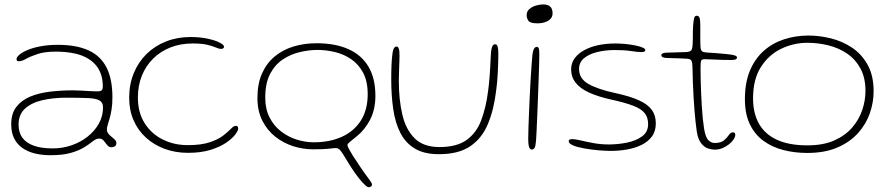

<svg xmlns="http://www.w3.org/2000/svg" viewBox="-20 -652 3920 848"><path d="M203 33.5Q164.5 33.5 132.8 25.5Q101 17.5 77.8 0.8Q54.5 -16 42 -41.8Q29.5 -67.5 29.5 -103Q29.5 -150.5 52.2 -180Q75 -209.5 113.8 -225.5Q152.5 -241.5 201 -247.2Q249.5 -253 301 -253Q320 -253 340.2 -251.8Q360.5 -250.5 378.5 -249.5Q396.5 -248.5 409.5 -248.5Q424 -248.5 429 -253Q434 -257.5 434 -269.5Q434 -298.5 426.8 -321.2Q419.5 -344 406 -361Q392.5 -378 374 -390Q346 -408.5 308 -416.2Q270 -424 227 -424Q178 -424 146.2 -413.5Q114.5 -403 95.2 -392.2Q76 -381.5 64.5 -381.5Q58 -381.5 55.5 -383.5Q53 -385.5 53 -391Q53 -399.5 65.5 -410.2Q78 -421 101.5 -431Q125 -441 159 -447.5Q193 -454 235.5 -454Q317 -454 370.5 -429.8Q424 -405.5 450.2 -354.5Q476.5 -303.5 476.5 -222Q476.5 -191.5 472.8 -168.5Q469 -145.5 464.2 -129Q459.5 -112.5 455.8 -100.8Q452 -89 452 -80.5Q452 -70 458.2 -62Q464.5 -54 473 -47.5Q481.5 -41 487.8 -34.5Q494 -28 494 -20.5Q494 -9 486.2 -5.2Q478.5 -1.5 472 -1.5Q461 -1.5 453.5 -11.2Q446 -21 438.2 -30.5Q430.5 -40 418 -40Q411.5 -40 404.8 -37.2Q398 -34.5 386.5 -25.5Q373 -14.5 350.8 -0.8Q328.5 13 293 23.2Q257.5 33.5 203 33.5ZM213 3.5Q256 3.5 296 -10.2Q336 -24 367.2 -48.8Q398.5 -73.5 416.8 -106.5Q435 -139.5 435 -177.5Q435 -199 420 -208Q405 -217 369.5 -218.8Q334 -220.5 271.5 -220.5Q214 -220.5 166.2 -209.2Q118.5 -198 90.2 -172Q62 -146 62 -101.5Q62 -66.5 79.2 -43.2Q96.5 -20 130.2 -8.2Q164 3.5 213 3.5Z M810 23Q754.5 23 707.2 5.5Q660 -12 624.8 -44Q589.5 -76 570 -120.8Q550.5 -165.5 550.5 -220Q550.5 -279.5 570.8 -328.8Q591 -378 627.5 -413.8Q664 -449.5 713.5 -469Q763 -488.5 821 -488.5Q863.5 -488.5 897 -481.2Q930.5 -474 950 -464Q969.5 -454 969.5 -445.5Q969.5 -443 967.8 -440.8Q966 -438.5 963 -437.2Q960 -436 956 -436Q947.5 -436 934 -442Q920.5 -448 896.2 -454Q872 -460 831 -460Q777 -460 732.8 -442.5Q688.5 -425 656.2 -393Q624 -361 606.5 -317.5Q589 -274 589 -221.5Q589 -155 618.8 -108Q648.5 -61 698.5 -36Q748.5 -11 809 -11Q869 -11 906.8 -23.8Q944.5 -36.5 966.2 -53.5Q988 -70.5 1000 -83.2Q1012 -96 1020.5 -96Q1026 -96 1028.2 -94Q1030.5 -92 1031.2 -89.2Q1032 -86.5 1032 -84Q1032 -75 1018.8 -57.5Q1005.5 -40 978.5 -21.5Q951.5 -3 909.5 10Q867.5 23 810 23Z M1608.5 175Q1603.5 175 1596.2 168.8Q1589 162.5 1580 153Q1567 138.5 1552.5 118.5Q1538 98.5 1525.8 79Q1513.5 59.5 1506.5 47.5Q1494.5 27 1485 14.5Q1475.5 2 1464 2Q1454 2 1432.2 4.8Q1410.5 7.5 1361.5 7.5Q1318.5 7.5 1275.2 -6.2Q1232 -20 1196.2 -48Q1160.5 -76 1138.8 -118.8Q1117 -161.5 1117 -219Q1117 -282 1137.2 -327.5Q1157.5 -373 1193.5 -402.8Q1229.5 -432.5 1276.8 -446.8Q1324 -461 1378 -461Q1460.5 -461 1518.8 -435Q1577 -409 1607.5 -357.5Q1638 -306 1638 -229Q1638 -168 1614.5 -123Q1591 -78 1555.5 -50Q1534 -33 1524.2 -24.5Q1514.5 -16 1514.5 -11.5Q1514.5 -6.5 1522 7.5Q1529.5 21.5 1539 36.5Q1554.5 60.5 1571.8 86Q1589 111.5 1605.5 133.5Q1614 144.5 1618.5 151.8Q1623 159 1623 163Q1623 167 1620.5 169.8Q1618 172.5 1614.5 173.8Q1611 175 1608.5 175ZM1365.5 -23.5Q1436 -23.5 1489.8 -47.8Q1543.5 -72 1573.8 -119.5Q1604 -167 1604 -236Q1604 -293 1583.8 -330.8Q1563.5 -368.5 1530.8 -390.8Q1498 -413 1459 -422.2Q1420 -431.5 1382.5 -431.5Q1345.5 -431.5 1305.2 -422.2Q1265 -413 1230 -390Q1195 -367 1173.2 -326Q1151.5 -285 1151.5 -221Q1151.5 -170 1170.8 -132.8Q1190 -95.5 1221.8 -71.2Q1253.5 -47 1291.2 -35.2Q1329 -23.5 1365.5 -23.5Z M1918.5 29Q1853.5 29 1812.2 4.2Q1771 -20.5 1748.2 -65.2Q1725.5 -110 1716.8 -170Q1708 -230 1708 -301Q1708 -317 1708.2 -333.8Q1708.5 -350.5 1709.2 -366.5Q1710 -382.5 1711 -394.5Q1713.5 -425.5 1718.5 -436Q1723.5 -446.5 1731 -446.5Q1737 -446.5 1740 -440.5Q1743 -434.5 1743.8 -425Q1744.5 -415.5 1744.5 -405Q1744.5 -397 1744 -383.2Q1743.5 -369.5 1743 -353.5Q1742.5 -337.5 1742 -322Q1741.5 -306.5 1741.5 -294.5Q1741.5 -212 1757 -145.8Q1772.5 -79.5 1811.5 -41Q1850.5 -2.5 1920.5 -2.5Q1997 -2.5 2040.5 -33.5Q2084 -64.5 2105.2 -120.5Q2126.5 -176.5 2136 -251.5Q2138 -267 2139.8 -284.2Q2141.5 -301.5 2142.8 -319.5Q2144 -337.5 2145.2 -356.2Q2146.5 -375 2147 -393.5Q2148 -425 2152 -440.8Q2156 -456.5 2167 -456.5Q2175 -456.5 2178 -446Q2181 -435.5 2181 -414.5Q2181 -393 2180.2 -372Q2179.5 -351 2178.5 -330.8Q2177.5 -310.5 2175.8 -291Q2174 -271.5 2171.5 -253Q2161.5 -168 2135 -104.5Q2108.5 -41 2056.8 -6Q2005 29 1918.5 29Z M2328.5 8.5Q2324.5 8.5 2320.8 4.8Q2317 1 2315 -9.5Q2313 -20 2313 -39.5Q2313 -57.5 2314 -87.5Q2315 -117.5 2316.5 -154.2Q2318 -191 2319.8 -229.8Q2321.5 -268.5 2323.8 -304.2Q2326 -340 2328 -367.8Q2330 -395.5 2331.5 -410Q2334 -429.5 2339 -437.2Q2344 -445 2350.5 -445Q2357.5 -445 2359.8 -437.8Q2362 -430.5 2362 -412Q2362 -400 2361.2 -370.5Q2360.5 -341 2359 -301.8Q2357.5 -262.5 2356 -220.2Q2354.5 -178 2352.8 -139Q2351 -100 2349.8 -71.2Q2348.5 -42.5 2347.5 -31Q2345.5 -6 2341 1.2Q2336.5 8.5 2328.5 8.5ZM2354 -549Q2322 -549 2314 -560.2Q2306 -571.5 2306 -585Q2306 -601.5 2318 -612Q2330 -622.5 2347.2 -627.5Q2364.5 -632.5 2380 -632.5Q2392 -632.5 2401.2 -628.5Q2410.5 -624.5 2415.5 -615.8Q2420.5 -607 2420.5 -593Q2420.5 -578.5 2411.5 -568.8Q2402.5 -559 2387.2 -554Q2372 -549 2354 -549Z M2678 14.5Q2655.5 14.5 2623.2 11.8Q2591 9 2560.2 3.5Q2529.5 -2 2510.5 -10Q2502 -14 2497 -18.2Q2492 -22.5 2492 -27.5Q2492 -34 2496.5 -35.8Q2501 -37.5 2509 -37.5Q2520.5 -37.5 2544.8 -31.8Q2569 -26 2601.2 -20Q2633.5 -14 2668 -14Q2709.5 -14 2749.8 -22.2Q2790 -30.5 2816.2 -50Q2842.5 -69.5 2842.5 -103.5Q2842.5 -133.5 2827.2 -152.5Q2812 -171.5 2776.2 -185.2Q2740.5 -199 2678 -212.5Q2620 -225.5 2581 -243.5Q2542 -261.5 2522.2 -286.8Q2502.5 -312 2502.5 -345.5Q2502.5 -373 2517.8 -394.2Q2533 -415.5 2560 -430.2Q2587 -445 2622.2 -452.5Q2657.5 -460 2698 -460Q2719 -460 2742 -457.8Q2765 -455.5 2785 -451.5Q2805 -447.5 2817.5 -442.2Q2830 -437 2830 -431Q2830 -428 2828.2 -426Q2826.5 -424 2822.8 -423Q2819 -422 2812.5 -422Q2796 -422 2767.5 -426.5Q2739 -431 2695 -431Q2654 -431 2618 -422.2Q2582 -413.5 2559.8 -395.2Q2537.5 -377 2537.5 -347.5Q2537.5 -304.5 2579.2 -281Q2621 -257.5 2695.5 -241.5Q2762.5 -227 2802 -209Q2841.5 -191 2859 -166.5Q2876.5 -142 2876.5 -107.5Q2876.5 -72 2858.8 -48.5Q2841 -25 2812 -11.2Q2783 2.5 2748 8.5Q2713 14.5 2678 14.5Z M3136.5 9Q3125 9 3108.2 4Q3091.5 -1 3077 -18.8Q3062.5 -36.5 3057 -74Q3054.5 -91.5 3052 -114.8Q3049.5 -138 3047.2 -165.8Q3045 -193.5 3043.2 -224.2Q3041.5 -255 3040.2 -287.8Q3039 -320.5 3038.5 -354Q3038 -376.5 3033.8 -384Q3029.5 -391.5 3016.5 -392.5Q3007.5 -393.5 2989.8 -394Q2972 -394.5 2953.5 -395Q2935 -395.5 2923 -396Q2910.5 -397 2905.8 -400Q2901 -403 2901 -409Q2901 -412 2903.8 -414.2Q2906.5 -416.5 2912.5 -418Q2918.5 -419.5 2928 -419.5Q2959 -420.5 2976.5 -421Q2994 -421.5 3010 -422Q3027.5 -423 3032.8 -429.5Q3038 -436 3039 -454Q3040 -464.5 3040 -480.8Q3040 -497 3040.2 -513.8Q3040.5 -530.5 3041.5 -542Q3043 -561 3045.8 -571.8Q3048.5 -582.5 3056.5 -582.5Q3064 -582.5 3067.5 -577.5Q3071 -572.5 3072 -562.8Q3073 -553 3073 -538.5Q3073 -519.5 3073 -504.8Q3073 -490 3073 -478.8Q3073 -467.5 3073.2 -459Q3073.5 -450.5 3074 -444Q3075 -430 3080.8 -425.5Q3086.5 -421 3102 -420Q3116 -419.5 3136.5 -417.8Q3157 -416 3175.8 -414.5Q3194.5 -413 3203.5 -411.5Q3219.5 -409.5 3227.2 -406.5Q3235 -403.5 3235 -398Q3235 -392 3229 -389.5Q3223 -387 3209.5 -387Q3170.5 -387 3139.5 -388.8Q3108.5 -390.5 3093 -390.5Q3080.5 -390.5 3077.2 -384.8Q3074 -379 3074 -351Q3074 -323.5 3074.8 -294.5Q3075.5 -265.5 3076.8 -236.5Q3078 -207.5 3079.8 -180Q3081.5 -152.5 3084 -128.2Q3086.5 -104 3089.5 -85Q3096 -44.5 3109 -32.5Q3122 -20.5 3136 -20.5Q3164 -20.5 3177.8 -32.2Q3191.5 -44 3199.2 -55.8Q3207 -67.5 3216.5 -67.5Q3222 -67.5 3224.8 -64.8Q3227.5 -62 3227.5 -56.5Q3227.5 -47.5 3220 -36.2Q3212.5 -25 3199.8 -14.8Q3187 -4.5 3170.8 2.2Q3154.5 9 3136.5 9Z M3545 23.5Q3490.5 23.5 3441 11Q3391.5 -1.5 3353 -29.2Q3314.5 -57 3292.2 -102.5Q3270 -148 3270 -214Q3270 -286.5 3292 -339.5Q3314 -392.5 3352.8 -427Q3391.5 -461.5 3442.5 -478.2Q3493.5 -495 3551 -495Q3599.5 -495 3650 -482.5Q3700.5 -470 3743.2 -441.5Q3786 -413 3812.2 -365.5Q3838.5 -318 3838.5 -248.5Q3838.5 -200 3821.8 -151.8Q3805 -103.5 3769.5 -64Q3734 -24.5 3678.5 -0.5Q3623 23.5 3545 23.5ZM3546 -10Q3616.5 -10 3665.5 -32Q3714.5 -54 3744.8 -89.8Q3775 -125.5 3788.8 -167.5Q3802.5 -209.5 3802.5 -250Q3802.5 -309 3780.2 -349.8Q3758 -390.5 3721 -415.5Q3684 -440.5 3638.5 -451.8Q3593 -463 3546 -463Q3485 -463 3430 -436.5Q3375 -410 3340.5 -355.8Q3306 -301.5 3306 -217.5Q3306 -151 3332.8 -104.5Q3359.5 -58 3412.8 -34Q3466 -10 3546 -10Z"/></svg>

Font: Gluten Thin
Style: Regular
Weight: 100
Designer: Tyler Finck
Foundry: Etcetera Type Company
Version: Version 1.300